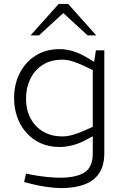

<svg xmlns="http://www.w3.org/2000/svg" viewBox="-20 -752 636 981"><path d="M292 209Q259 209 215.5 202.5Q172 196 138 187L103 178L113 135L148 142Q181 148 218.5 152Q256 156 287 156Q368 156 411 129.5Q454 103 454 31V-56L421 -38Q388 -20 353 -10.5Q318 -1 284 -1Q231 -1 188.5 -20Q146 -39 115.5 -73Q85 -107 68.5 -152.5Q52 -198 52 -251Q52 -321 80.5 -377.5Q109 -434 161.5 -467.5Q214 -501 284 -501Q320 -501 356 -489.5Q392 -478 426 -457L461 -436L470 -495H513V30Q513 93 487 132.5Q461 172 411.5 190.5Q362 209 292 209ZM113 -249Q113 -189 137 -145.5Q161 -102 202.5 -78.5Q244 -55 298 -55Q323 -55 350 -62.5Q377 -70 409 -84L454 -104V-394L410 -415Q376 -431 349.5 -439Q323 -447 297 -447Q239 -447 197.5 -420Q156 -393 134.5 -348Q113 -303 113 -249ZM428 -571 293 -695 280 -732H328L472 -571ZM136 -571 280 -732H328L314 -695L179 -571Z"/></svg>

Font: REM ExtraLight
Style: Regular
Weight: 250
Designer: Octavio Pardo
Foundry: Ashler Design
Version: Version 1.005;gftools[0.9.28]